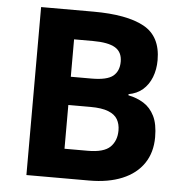

<svg xmlns="http://www.w3.org/2000/svg" viewBox="-52 -764 775 813"><g transform="rotate(5 336.0 -357.0)"><path d="M312 -714Q455 -714 528 -674Q601 -634 601 -533Q601 -493 588 -460Q575 -427 550.5 -406Q526 -385 491 -379V-374Q527 -367 556 -349Q585 -331 602 -297Q619 -263 619 -207Q619 -142 587.5 -95.5Q556 -49 497 -24.5Q438 0 357 0H90V-714ZM329 -431Q395 -431 420.5 -452Q446 -473 446 -513Q446 -554 416 -572Q386 -590 321 -590H241V-431ZM241 -311V-125H340Q408 -125 435 -151.5Q462 -178 462 -222Q462 -249 450.5 -269Q439 -289 411 -300Q383 -311 335 -311Z"/></g></svg>

Font: Noto Sans Devanagari
Style: Bold
Weight: 700
Version: Version 2.003